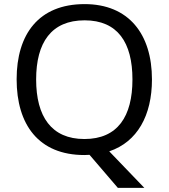

<svg xmlns="http://www.w3.org/2000/svg" viewBox="-20 -745 821 935"><path d="M720 -358C720 -580 606 -725 392 -725C168 -725 61 -578 61 -359C61 -138 168 10 391 10C399 10 408 9 416 9L554 170H683L512 -8C649 -54 720 -183 720 -358ZM156 -358C156 -538 230 -646 392 -646C553 -646 625 -538 625 -358C625 -178 553 -68 391 -68C230 -68 156 -178 156 -358Z"/></svg>

Font: Noto Sans Arabic UI
Style: Regular
Weight: 400
Designer: Monotype Design Team, Nadine Chahine and Nizar Qandah
Foundry: Monotype Imaging Inc.
Version: Version 2.010